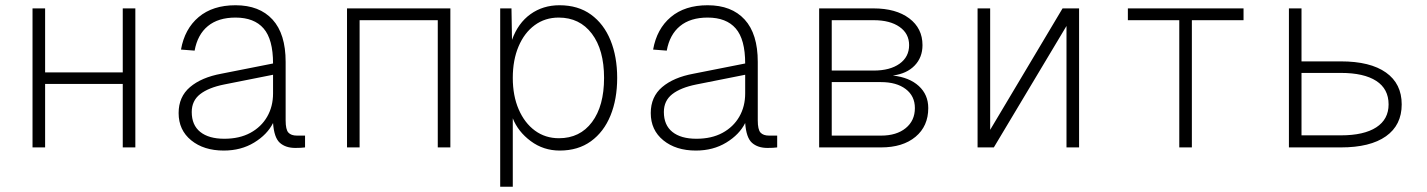

<svg xmlns="http://www.w3.org/2000/svg" viewBox="-20 -562 5440 732"><path d="M104 0V-530H152V-286H448V-530H496V0H448V-242H152V0Z M833 12Q757 12 709 -27Q661 -66 661 -131Q661 -193 704.5 -230Q748 -267 824 -281L1021 -320Q1021 -412 985 -453.5Q949 -495 878 -495Q812 -495 772.5 -462.5Q733 -430 722 -369L670 -373Q684 -452 737.5 -497Q791 -542 878 -542Q969 -542 1019 -487.5Q1069 -433 1069 -326V-103Q1069 -68 1079.5 -56.5Q1090 -45 1112 -45H1143V0Q1138 1 1126.5 1.5Q1115 2 1106 2Q1069 2 1047 -17.5Q1025 -37 1021 -93Q999 -49 949 -18.5Q899 12 833 12ZM835 -33Q893 -33 934.5 -55.5Q976 -78 998.5 -117Q1021 -156 1021 -206V-277L835 -240Q775 -228 743 -203Q711 -178 711 -135Q711 -85 743.5 -59Q776 -33 835 -33Z M1303 0V-530H1697V0H1649V-485H1351V0Z M1887 150V-530H1930L1932 -410Q1955 -474 2002.5 -508Q2050 -542 2113 -542Q2184 -542 2233 -506.5Q2282 -471 2307.5 -408.5Q2333 -346 2333 -265Q2333 -184 2307.5 -121.5Q2282 -59 2233 -23.5Q2184 12 2114 12Q2052 12 2003.5 -24Q1955 -60 1935 -111V150ZM2111 -35Q2191 -35 2237 -96.5Q2283 -158 2283 -265Q2283 -372 2236.5 -433.5Q2190 -495 2110 -495Q2058 -495 2018.5 -466Q1979 -437 1957 -385Q1935 -333 1935 -265Q1935 -197 1957.5 -145Q1980 -93 2019.5 -64Q2059 -35 2111 -35Z M2633 12Q2557 12 2509 -27Q2461 -66 2461 -131Q2461 -193 2504.5 -230Q2548 -267 2624 -281L2821 -320Q2821 -412 2785 -453.5Q2749 -495 2678 -495Q2612 -495 2572.5 -462.5Q2533 -430 2522 -369L2470 -373Q2484 -452 2537.5 -497Q2591 -542 2678 -542Q2769 -542 2819 -487.5Q2869 -433 2869 -326V-103Q2869 -68 2879.5 -56.5Q2890 -45 2912 -45H2943V0Q2938 1 2926.5 1.5Q2915 2 2906 2Q2869 2 2847 -17.5Q2825 -37 2821 -93Q2799 -49 2749 -18.5Q2699 12 2633 12ZM2635 -33Q2693 -33 2734.5 -55.5Q2776 -78 2798.5 -117Q2821 -156 2821 -206V-277L2635 -240Q2575 -228 2543 -203Q2511 -178 2511 -135Q2511 -85 2543.5 -59Q2576 -33 2635 -33Z M3103 0V-530H3310Q3396 -530 3446.5 -492Q3497 -454 3497 -390Q3497 -343 3467 -312Q3437 -281 3384 -274Q3447 -267 3483 -234Q3519 -201 3519 -150Q3519 -81 3470.5 -40.5Q3422 0 3339 0ZM3151 -293H3311Q3373 -293 3409.5 -319Q3446 -345 3446 -390Q3446 -434 3409.5 -459.5Q3373 -485 3311 -485H3151ZM3151 -45H3339Q3398 -45 3433 -73.5Q3468 -102 3468 -150Q3468 -196 3433 -222.5Q3398 -249 3339 -249H3151Z M3707 0V-530H3755V-67L4031 -530H4094V0H4046V-463L3769 0Z M4476 0V-485H4280V-530H4721V-485H4524V0Z M4894 0V-530H4942V-328H5092Q5204 -328 5264 -285.5Q5324 -243 5324 -164Q5324 -85 5264 -42.5Q5204 0 5092 0ZM4942 -46H5092Q5180 -46 5227 -76.5Q5274 -107 5274 -164Q5274 -223 5227 -253.5Q5180 -284 5092 -284H4942Z"/></svg>

Font: Geist Mono UltraLight
Style: Regular
Weight: 200
Monospace: yes
Designer: Basement.studio, Andrés Briganti, Mateo Zaragoza
Foundry: Basement.studio, Vercel, Andrés Briganti, Guido Ferreyra, Mateo Zaragoza
Version: Version 1.400; ttfautohint (v1.8.4.7-5d5b)